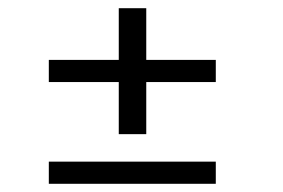

<svg xmlns="http://www.w3.org/2000/svg" viewBox="-20 -546 690 468"><path d="M99 -346V-400H506V-346ZM99 -98V-152H506V-98ZM269.5 -219V-526H336.5V-219Z"/></svg>

Font: Trispace Thin Light
Style: Regular
Weight: 300
Version: Version 1.210